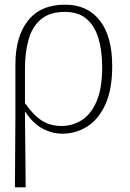

<svg xmlns="http://www.w3.org/2000/svg" viewBox="-20 -563 558 823"><path d="M44 240 46 -63V-287Q46 -406 100 -474.5Q154 -543 259 -543Q355 -543 408 -475Q461 -407 461 -279Q461 -180 432 -116Q403 -52 354.5 -21Q306 10 247 10Q203 10 162 -12Q121 -34 89 -83H87L90 240ZM244 -23Q291 -23 330.5 -48Q370 -73 394 -128.5Q418 -184 418 -275Q418 -345 402 -398.5Q386 -452 351 -482Q316 -512 258 -512Q194 -512 156.5 -481Q119 -450 103 -395Q87 -340 87 -269V-121Q123 -69 159.5 -46Q196 -23 244 -23Z"/></svg>

Font: Noto Serif ExtraLight
Style: Regular
Weight: 200
Designer: Monotype Design Team
Foundry: Monotype Imaging Inc.
Version: Version 2.015; ttfautohint (v1.8.4.7-5d5b)